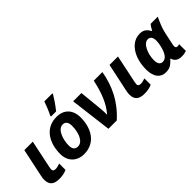

<svg xmlns="http://www.w3.org/2000/svg" viewBox="46 -1574 2362 2362"><g transform="rotate(-45 1227.5 -393.0)"><path d="M189 10C244 10 288 -1 319 -16V-126C288 -115 267 -109 240 -109C212 -109 198 -121 198 -144C198 -152 200 -165 204 -184L280 -546H133L58 -193C49 -152 47 -132 47 -116C47 -21 102 10 189 10Z M620 10C818 10 908 -156 908 -340C908 -476 828 -556 701 -556C506 -556 411 -393 411 -200C411 -70 497 10 620 10ZM632 -110C583 -110 559 -140 559 -200C559 -298 601 -436 690 -436C742 -436 760 -395 760 -340C760 -223 714 -110 632 -110ZM746 -606C797 -669 838 -732 870 -784V-796H731C714 -746 682 -666 658 -621V-606Z M982 -546 1050 0H1195C1372 -160 1454 -339 1491 -546H1341C1301 -358 1248 -236 1161 -133C1161 -162 1160 -208 1156 -245L1126 -546Z M1671 10C1726 10 1770 -1 1801 -16V-126C1770 -115 1749 -109 1722 -109C1694 -109 1680 -121 1680 -144C1680 -152 1682 -165 1686 -184L1762 -546H1615L1540 -193C1531 -152 1529 -132 1529 -116C1529 -21 1584 10 1671 10Z M2042 10C2081 10 2113 2 2136 -15C2159 -31 2179 -50 2197 -71H2201C2216 -14 2259 10 2320 10C2357 10 2386 2 2401 -5V-121C2393 -118 2380 -115 2369 -115C2349 -115 2339 -126 2339 -147C2339 -154 2340 -163 2342 -173L2375 -329C2384 -374 2397 -416 2414 -455C2430 -494 2444 -525 2455 -546H2331C2312 -527 2294 -493 2283 -472H2279C2252 -520 2221 -556 2150 -556C2099 -556 2055 -540 2016 -508C1939 -444 1893 -328 1893 -188C1893 -52 1955 10 2042 10ZM2107 -109C2064 -109 2042 -140 2042 -202C2042 -309 2095 -437 2171 -437C2214 -437 2234 -403 2234 -351C2234 -316 2226 -270 2215 -235C2195 -162 2160 -109 2107 -109Z"/></g></svg>

Font: BC Sans
Style: Bold Italic
Weight: 700
Italic angle: -12°
Designer: Monotype Design Team
Province of B.C.
Foundry: Monotype Imaging Inc.
Version: Version 2.000;GOOG;noto-source:20170915:90ef993387c0